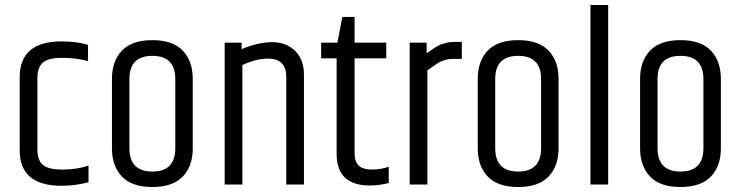

<svg xmlns="http://www.w3.org/2000/svg" viewBox="-20 -740 2970 770"><path d="M59 -430Q59 -574 227 -574Q289 -574 333 -560V-495Q285 -508 229 -508Q173 -508 151.5 -488.5Q130 -469 130 -428V-140Q130 -98 151.5 -79Q173 -60 231 -60Q289 -60 335 -76V-9Q281 5 227 5Q59 5 59 -137Z M683 -423Q683 -516 591 -516Q499 -516 499 -423V-146Q499 -52 591 -52Q683 -52 683 -146ZM429 -424Q429 -495 469 -537Q509 -579 591 -579Q673 -579 713 -537Q753 -495 753 -424V-145Q753 -74 713 -32Q673 10 591 10Q509 10 469 -32Q429 -74 429 -145Z M949 -543Q1016 -571 1071.5 -571Q1127 -571 1163 -536.5Q1199 -502 1199 -439V0H1128V-432Q1128 -505 1054 -505Q1007 -505 952 -479V0H881V-569H949Z M1402 -672V-569H1529V-506H1402V-126Q1402 -91 1419 -75.5Q1436 -60 1471 -60Q1506 -60 1539 -71V-6Q1499 4 1464 4Q1330 4 1330 -123V-506H1268V-569H1333L1353 -672Z M1807 -572H1832V-504H1798Q1762 -504 1733 -485Q1724 -479 1694 -458V0H1623V-569H1691V-526Q1694 -528 1706.5 -537Q1719 -546 1721.5 -547.5Q1724 -549 1734.5 -555Q1745 -561 1750.5 -562.5Q1756 -564 1766 -567Q1781 -572 1807 -572Z M2150 -423Q2150 -516 2058 -516Q1966 -516 1966 -423V-146Q1966 -52 2058 -52Q2150 -52 2150 -146ZM1896 -424Q1896 -495 1936 -537Q1976 -579 2058 -579Q2140 -579 2180 -537Q2220 -495 2220 -424V-145Q2220 -74 2180 -32Q2140 10 2058 10Q1976 10 1936 -32Q1896 -74 1896 -145Z M2348 -720H2419V0H2348Z M2801 -423Q2801 -516 2709 -516Q2617 -516 2617 -423V-146Q2617 -52 2709 -52Q2801 -52 2801 -146ZM2547 -424Q2547 -495 2587 -537Q2627 -579 2709 -579Q2791 -579 2831 -537Q2871 -495 2871 -424V-145Q2871 -74 2831 -32Q2791 10 2709 10Q2627 10 2587 -32Q2547 -74 2547 -145Z"/></svg>

Font: Khand
Style: Regular
Weight: 400
Designer: Devanagari: Sanchit Sawaria, Jyotish Sonowal; Latin: Satya Rajpurohit
Foundry: Indian Type Foundry
Version: Version 1.101;PS 1.0;hotconv 1.0.78;makeotf.lib2.5.61930; tt